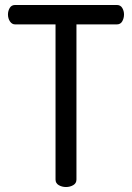

<svg xmlns="http://www.w3.org/2000/svg" viewBox="-20 -751 530 771"><path d="M245 0Q229 0 216 -7.5Q203 -15 203 -30V-653H41Q28 -653 20 -665Q12 -677 12 -693Q12 -707 19 -719Q26 -731 41 -731H449Q464 -731 471 -719Q478 -707 478 -693Q478 -678 471 -665.5Q464 -653 449 -653H287V-30Q287 -15 274 -7.5Q261 0 245 0Z"/></svg>

Font: Dosis ExtraLight Medium
Style: Regular
Weight: 500
Version: Version 3.001; ttfautohint (v1.8.2)